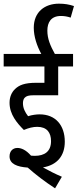

<svg xmlns="http://www.w3.org/2000/svg" viewBox="-20 -916 423 1046"><path d="M183 -225C236 -225 258 -193 258 -147C258 -90 222 -67 169 -67C163 -67 156 -68 149 -68C121 -100 95 -110 75 -110C49 -110 32 -92 32 -64C32 -23 73 -7 131 -3C175 36 225 74 280 110L317 47C282 32 244 13 214 -4C292 -17 333 -68 333 -144C333 -233 283 -293 196 -293C179 -293 154 -290 133 -283C117 -304 105 -326 105 -354C105 -365 108 -377 114 -383C123 -393 136 -397 163 -397H297V-554H378V-622H279C254 -667 238 -705 238 -749C238 -793 257 -829 312 -829C330 -829 348 -826 365 -820L383 -883C356 -892 332 -896 301 -896C224 -896 164 -851 164 -765C164 -717 181 -666 205 -622H0V-554H222V-465H178C113 -465 84 -452 62 -431C43 -413 32 -387 32 -356C32 -293 73 -245 110 -208C136 -219 160 -225 183 -225Z"/></svg>

Font: Noto Sans Devanagari UI ExtraCondensed
Style: Regular
Weight: 400
Width: 2
Designer: Jelle Bosma - Monotype Design Team
Foundry: Monotype Imaging Inc.
Version: Version 2.003